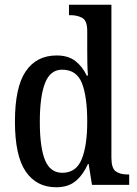

<svg xmlns="http://www.w3.org/2000/svg" viewBox="-20 -780 580 810"><path d="M217 10Q134 10 88.5 -56.5Q43 -123 43 -267Q43 -412 88.5 -479Q134 -546 219 -546Q268 -546 298 -522.5Q328 -499 346 -461H351Q349 -485 348.5 -513.5Q348 -542 348 -569V-649Q348 -693 327 -704.5Q306 -716 278 -716H271V-760H450V-115Q450 -70 468.5 -57Q487 -44 517 -44H525V0H368L354 -88H351Q331 -43 299.5 -16.5Q268 10 217 10ZM243 -51Q301 -51 324.5 -108Q348 -165 348 -267Q348 -373 325.5 -429.5Q303 -486 242 -486Q192 -486 170 -429.5Q148 -373 148 -266Q148 -158 170 -104.5Q192 -51 243 -51Z"/></svg>

Font: Noto Serif Lao Condensed Medium
Style: Regular
Weight: 500
Width: 3
Designer: Monotype Design Team
Foundry: Monotype Imaging Inc.
Version: Version 2.003; ttfautohint (v1.8.4.7-5d5b)